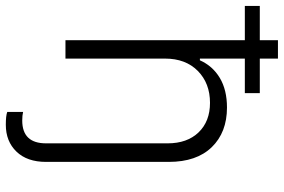

<svg xmlns="http://www.w3.org/2000/svg" viewBox="-211 -590 971 657"><g transform="rotate(90 274.5 -261.5)"><path d="M146.5 -340.8V0H83.5V-613.8H-33.7V-665H83.5V-727.1H146.5V-665H264.6V-613.8H146.5V-460H152.3Q171.9 -503.9 212.9 -528.3Q253.9 -552.7 314 -552.7Q398.9 -552.7 449.5 -500.7Q500 -448.7 500 -353.5V66.4Q500 131.3 464.8 167.7Q429.7 204.1 373 204.1Q341.8 204.1 329.1 199.2V145Q340.8 147.9 358.4 147.9Q436.5 147.9 436.5 66.4V-349.6Q436.5 -416.5 398.9 -455.6Q361.3 -494.6 297.9 -494.6Q231 -494.6 188.7 -452.9Q146.5 -411.1 146.5 -340.8Z"/></g></svg>

Font: Interop Light
Style: Regular
Weight: 300
Designer: Rasmus Andersson, Google, Jang Haemin
Foundry: jhaemin
Version: Version 1.007